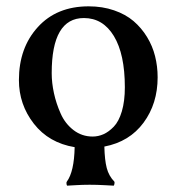

<svg xmlns="http://www.w3.org/2000/svg" viewBox="-20 -460 560 609"><path d="M246.1 -402.8Q144 -402.8 144 -228Q144 -197.3 151.1 -164.6Q158.2 -131.8 172.4 -99.9Q186.5 -67.9 213.1 -47.4Q239.7 -26.9 273.9 -26.9Q291.5 -26.9 308.1 -34.2Q324.7 -41.5 340.8 -58.1Q356.9 -74.7 366.5 -106.9Q376 -139.2 376 -183.1Q376 -288.1 341.3 -345.5Q306.6 -402.8 246.1 -402.8ZM40 -206.1Q40 -308.1 99.9 -374Q159.7 -439.9 261.2 -439.9Q305.2 -439.9 341.8 -427.2Q378.4 -414.6 403.6 -393.1Q428.7 -371.6 446.3 -342.8Q463.9 -314 471.9 -281.7Q480 -249.5 480 -214.8Q480 -131.3 435.3 -70.8Q390.6 -10.3 311 4.9Q312 47.9 318.6 73Q325.2 98.1 342.8 116.2Q343.8 117.7 343 122.6Q342.3 127.4 340.8 128.9Q336.9 128.9 312.5 127.4Q288.1 126 264.2 126Q241.7 126 219.2 127.4Q196.8 128.9 192.9 128.9Q191.4 127.4 190.9 122.6Q190.4 117.7 191.9 116.2Q215.3 84.5 216.8 6.8Q134.8 -6.8 87.4 -67.6Q40 -128.4 40 -206.1Z"/></svg>

Font: Common Serif Medium
Style: Regular
Weight: 500
Designer: Philipp H. Poll, Khaled Hosny
Foundry: Stefan Peev, Context Ltd.
Version: Version 1.026